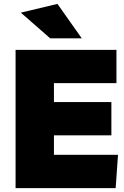

<svg xmlns="http://www.w3.org/2000/svg" viewBox="-20 -966 635 986"><path d="M578 -539H257V-442H552V-271H257V-171H586L574 0H60V-710H578ZM238 -769 87 -901 275 -946 400 -769Z"/></svg>

Font: Livvic Black
Style: Regular
Weight: 900
Designer: Jacques Le Bailly, Baron von Fonthausen
Version: Version 1.001; ttfautohint (v1.8.2)